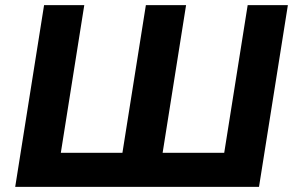

<svg xmlns="http://www.w3.org/2000/svg" viewBox="-20 -725 1143 745"><path d="M39 0 151 -705H307L216 -132H455L546 -705H702L611 -132H850L941 -705H1097L985 0Z"/></svg>

Font: Nunito Sans 10pt ExtraBold
Style: Italic
Weight: 800
Italic angle: -9°
Designer: Vernon Adams
Foundry: Vernon Adams
Version: Version 3.101;gftools[0.9.27]